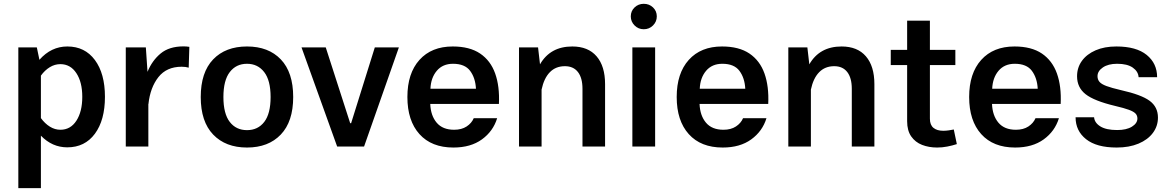

<svg xmlns="http://www.w3.org/2000/svg" viewBox="-20 -773 6175 1013"><path d="M76.7 -522.9H174.3L188 -457.5Q250 -527.8 335.4 -527.8Q427.7 -527.8 480.7 -456.3Q533.7 -384.8 533.7 -262.2Q533.7 -139.2 480.7 -67.4Q427.7 4.4 335 4.4Q255.4 4.4 195.8 -57.1V219.7H76.7ZM298.3 -434.6Q269 -434.6 242.7 -418.5Q216.3 -402.3 195.8 -374V-149.9Q216.8 -121.1 243.2 -104.7Q269.5 -88.4 298.8 -88.4Q352.1 -88.4 383.1 -136.2Q414.1 -184.1 414.1 -262.2Q414.1 -339.8 382.8 -387.2Q351.6 -434.6 298.3 -434.6Z M643.6 -522.9H749.5L758.3 -394Q782.2 -453.1 827.4 -490.7Q872.6 -528.3 948.2 -528.3Q962.9 -528.3 979 -525.9L975.6 -416Q960 -420.9 938.5 -420.9Q858.9 -420.9 815.7 -366Q772.5 -311 763.2 -224.1H762.7V0H643.6Z M1283.2 -527.8Q1396.5 -527.8 1461.7 -459.5Q1526.9 -391.1 1526.9 -261.2Q1526.9 -131.3 1461.4 -63Q1396 5.4 1283.2 5.4Q1170.4 5.4 1104.7 -63Q1039.1 -131.3 1039.1 -261.2Q1039.1 -391.1 1104.5 -459.5Q1169.9 -527.8 1283.2 -527.8ZM1283.2 -436.5Q1226.1 -436.5 1192.4 -392.8Q1158.7 -349.1 1158.7 -261.2Q1158.7 -173.3 1192.1 -129.9Q1225.6 -86.4 1283.2 -86.4Q1340.8 -86.4 1374.3 -129.9Q1407.7 -173.3 1407.7 -261.2Q1407.7 -349.1 1373.8 -392.8Q1339.8 -436.5 1283.2 -436.5Z M1832.5 -123 1957.5 -522.9H2084.5L1900.9 0H1758.8L1570.8 -522.9H1698.7L1827.6 -123Z M2250 -224.6Q2252.4 -163.1 2283.9 -125.7Q2315.4 -88.4 2376 -88.4Q2415.5 -88.4 2441.9 -105.7Q2468.3 -123 2479.5 -149.4H2603Q2582 -80.6 2522.7 -37.6Q2463.4 5.4 2372.1 5.4Q2256.8 5.4 2193.1 -65.4Q2129.4 -136.2 2129.4 -261.2Q2129.4 -386.2 2193.1 -457Q2256.8 -527.8 2368.7 -527.8Q2458 -527.8 2513.2 -490.5Q2568.4 -453.1 2592.5 -385.3Q2616.7 -317.4 2612.3 -224.6ZM2251 -304.7H2491.2Q2488.3 -361.8 2460.4 -399.2Q2432.6 -436.5 2370.1 -436.5Q2315.9 -436.5 2284.7 -399.7Q2253.4 -362.8 2251 -304.7Z M2837.4 0H2718.3V-522.9H2818.8L2829.1 -433.6Q2883.3 -527.8 2999.5 -527.8Q3083 -527.8 3127.7 -475.8Q3172.4 -423.8 3172.4 -329.1V0H3053.2V-304.7Q3053.2 -361.8 3029.3 -392.8Q3005.4 -423.8 2960.4 -423.8Q2912.1 -423.8 2881.1 -392.1Q2850.1 -360.4 2837.4 -300.3Z M3308.1 -686.5Q3308.1 -714.8 3328.1 -733.9Q3348.1 -752.9 3376.5 -752.9Q3405.3 -752.9 3425.3 -733.9Q3445.3 -714.8 3445.3 -686.5Q3445.3 -658.7 3425.3 -638.7Q3405.3 -618.7 3376.5 -618.7Q3348.1 -618.7 3328.1 -638.7Q3308.1 -658.7 3308.1 -686.5ZM3316.4 -522.9H3436.5V0H3316.4Z M3670.9 -224.6Q3673.3 -163.1 3704.8 -125.7Q3736.3 -88.4 3796.9 -88.4Q3836.4 -88.4 3862.8 -105.7Q3889.2 -123 3900.4 -149.4H4023.9Q4002.9 -80.6 3943.6 -37.6Q3884.3 5.4 3793 5.4Q3677.7 5.4 3614 -65.4Q3550.3 -136.2 3550.3 -261.2Q3550.3 -386.2 3614 -457Q3677.7 -527.8 3789.6 -527.8Q3878.9 -527.8 3934.1 -490.5Q3989.3 -453.1 4013.4 -385.3Q4037.6 -317.4 4033.2 -224.6ZM3671.9 -304.7H3912.1Q3909.2 -361.8 3881.3 -399.2Q3853.5 -436.5 3791 -436.5Q3736.8 -436.5 3705.6 -399.7Q3674.3 -362.8 3671.9 -304.7Z M4258.3 0H4139.2V-522.9H4239.7L4250 -433.6Q4304.2 -527.8 4420.4 -527.8Q4503.9 -527.8 4548.6 -475.8Q4593.3 -423.8 4593.3 -329.1V0H4474.1V-304.7Q4474.1 -361.8 4450.2 -392.8Q4426.3 -423.8 4381.3 -423.8Q4333 -423.8 4302 -392.1Q4271 -360.4 4258.3 -300.3Z M5012.2 -89.8 5028.3 -12.7Q5004.4 -4.9 4977.8 0.2Q4951.2 5.4 4924.3 5.4Q4880.9 5.4 4845 -8.5Q4809.1 -22.5 4787.6 -53.2Q4766.1 -84 4766.1 -133.3V-429.7H4679.7V-509.8H4766.1V-664.1H4886.2V-509.8H5020.5V-429.7H4886.2V-146.5Q4886.2 -113.8 4905 -98.4Q4923.8 -83 4956.5 -83Q4970.2 -83 4985.8 -85.2Q5001.5 -87.4 5012.2 -89.8Z M5213.9 -224.6Q5216.3 -163.1 5247.8 -125.7Q5279.3 -88.4 5339.8 -88.4Q5379.4 -88.4 5405.8 -105.7Q5432.1 -123 5443.4 -149.4H5566.9Q5545.9 -80.6 5486.6 -37.6Q5427.2 5.4 5335.9 5.4Q5220.7 5.4 5157 -65.4Q5093.3 -136.2 5093.3 -261.2Q5093.3 -386.2 5157 -457Q5220.7 -527.8 5332.5 -527.8Q5421.9 -527.8 5477.1 -490.5Q5532.2 -453.1 5556.4 -385.3Q5580.6 -317.4 5576.2 -224.6ZM5214.8 -304.7H5455.1Q5452.1 -361.8 5424.3 -399.2Q5396.5 -436.5 5334 -436.5Q5279.8 -436.5 5248.5 -399.7Q5217.3 -362.8 5214.8 -304.7Z M5870.1 -527.8Q5975.1 -527.8 6030 -483.2Q6085 -438.5 6085 -365.7H5987.3Q5985.4 -396 5956.5 -416.3Q5927.7 -436.5 5874 -436.5Q5827.1 -436.5 5798.8 -417.2Q5770.5 -397.9 5770.5 -371.1Q5770.5 -353.5 5780.8 -341.3Q5791 -329.1 5817.6 -319.1Q5844.2 -309.1 5894.5 -297.4Q6002 -273.4 6045.7 -241Q6089.4 -208.5 6089.4 -152.8Q6089.4 -107.4 6062.5 -71.5Q6035.6 -35.6 5986.6 -15.1Q5937.5 5.4 5871.6 5.4Q5765.6 5.4 5710.2 -38.6Q5654.8 -82.5 5654.8 -154.3H5752.4Q5754.9 -125 5785.6 -106Q5816.4 -86.9 5874 -86.9Q5923.3 -86.9 5952.1 -104.7Q5981 -122.6 5981 -147.9Q5981 -163.1 5971.4 -173.6Q5961.9 -184.1 5936.3 -193.6Q5910.6 -203.1 5862.3 -214.4Q5752.4 -240.7 5707.5 -276.1Q5662.6 -311.5 5662.6 -370.6Q5662.6 -416.5 5688.2 -451.9Q5713.9 -487.3 5760.5 -507.6Q5807.1 -527.8 5870.1 -527.8Z"/></svg>

Font: Estedad-FD SemiBold
Style: Regular
Weight: 600
Designer: Amin Abedi
Version: Version 7.3